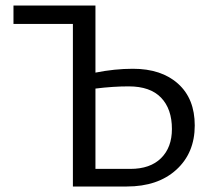

<svg xmlns="http://www.w3.org/2000/svg" viewBox="-20 -678 776 698"><path d="M463 -428Q567 -428 627.5 -373.5Q688 -319 688 -222Q688 -122 621 -61Q554 0 441 0H245V-591H29V-658H327V-414Q397 -428 463 -428ZM454 -64Q526 -64 565.5 -103Q605 -142 605 -209Q605 -282 565.5 -323Q526 -364 448 -364Q391 -364 327 -356V-64Z"/></svg>

Font: EauTestInfant Medium
Style: Regular
Weight: 500
Designer: Christian Thalmann (Catharsis Fonts)
Version: Version 0.001;PS 000.001;hotconv 1.0.88;makeotf.lib2.5.64775